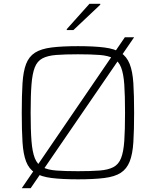

<svg xmlns="http://www.w3.org/2000/svg" viewBox="-20 -940 824 1015"><path d="M95 55 640 -743H689L142 55ZM392 8Q308 8 252.5 1Q197 -6 165 -26.5Q133 -47 118 -86Q103 -125 99 -188Q95 -251 95 -344Q95 -437 99 -500Q103 -563 118 -602Q133 -641 165 -661.5Q197 -682 252.5 -689Q308 -696 392 -696Q476 -696 531.5 -689Q587 -682 618.5 -661.5Q650 -641 665.5 -602Q681 -563 685 -500Q689 -437 689 -344Q689 -251 685 -188Q681 -125 665.5 -86Q650 -47 618.5 -26.5Q587 -6 531.5 1Q476 8 392 8ZM392 -35Q461 -35 506.5 -38.5Q552 -42 579.5 -56.5Q607 -71 620 -104Q633 -137 637 -194.5Q641 -252 641 -344Q641 -436 637 -493.5Q633 -551 620 -584Q607 -617 579.5 -631.5Q552 -646 506.5 -649.5Q461 -653 392 -653Q323 -653 277.5 -649.5Q232 -646 204.5 -631.5Q177 -617 164 -584Q151 -551 146.5 -493.5Q142 -436 142 -344Q142 -252 146.5 -194.5Q151 -137 164 -104Q177 -71 204.5 -56.5Q232 -42 277.5 -38.5Q323 -35 392 -35ZM333 -781V-786L453 -920H510V-915L368 -781Z"/></svg>

Font: Saira SemiExpanded ExtraLight
Style: Regular
Weight: 250
Width: 6
Designer: Hector Gatti with collaboration of the Omnibus-Type team
Foundry: Omnibus-Type
Version: Version 1.101